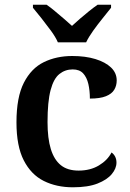

<svg xmlns="http://www.w3.org/2000/svg" viewBox="-20 -786 554 816"><path d="M290 10Q220 10 166 -17Q112 -44 81 -104.5Q50 -165 50 -266Q50 -373 81.5 -434.5Q113 -496 166.5 -522Q220 -548 287 -548Q343 -548 385.5 -535Q428 -522 452 -499Q476 -476 476 -444Q476 -422 465.5 -404.5Q455 -387 430 -377Q405 -367 362 -367Q362 -401 355.5 -429Q349 -457 333.5 -474Q318 -491 289 -491Q257 -491 232.5 -471.5Q208 -452 195 -403Q182 -354 182 -267Q182 -198 196 -152.5Q210 -107 238.5 -84Q267 -61 314 -61Q364 -61 400.5 -83Q437 -105 454 -138Q464 -131 469.5 -120Q475 -109 475 -95Q475 -70 455 -46Q435 -22 394.5 -6Q354 10 290 10ZM226 -606Q216 -629 196.5 -655.5Q177 -682 156.5 -708Q136 -734 120 -753V-766H178Q194 -755 213 -739Q232 -723 251.5 -706.5Q271 -690 286 -676Q301 -690 320 -706.5Q339 -723 359 -739Q379 -755 395 -766H452V-753Q437 -734 416 -708Q395 -682 376 -655.5Q357 -629 346 -606Z"/></svg>

Font: Noto Serif Kannada SemiBold
Style: Regular
Weight: 600
Version: Version 2.003